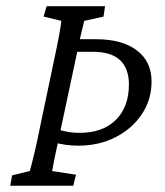

<svg xmlns="http://www.w3.org/2000/svg" viewBox="-20 -593 527 613"><path d="M12.7 0 18.6 -33.2 75.2 -46.9Q78.1 -56.6 82 -72.3Q85.9 -87.9 92.3 -114.7Q98.6 -141.6 107.4 -185.5L148.4 -380.9Q163.1 -449.2 168.9 -481.4Q174.8 -513.7 175.8 -526.4L119.1 -540L128.9 -573.2H315.4L310.5 -540L249 -526.4Q248 -521.5 245.1 -510.3Q242.2 -499 238.3 -482.4L228.5 -439.5L224.6 -467.8H286.1Q370.1 -467.8 417 -432.1Q463.9 -396.5 463.9 -333Q463.9 -274.4 432.6 -228Q401.4 -181.6 348.6 -154.8Q295.9 -127.9 229.5 -127.9Q210 -127.9 191.4 -130.4Q172.9 -132.8 150.4 -138.7L160.2 -180.7Q183.6 -173.8 199.7 -171.4Q215.8 -168.9 233.4 -168.9Q308.6 -168.9 350.1 -210.4Q391.6 -252 391.6 -323.2Q391.6 -374 363.3 -400.9Q335 -427.7 275.4 -427.7H226.6L161.1 -120.1Q157.2 -102.5 153.3 -83.5Q149.4 -64.5 146.5 -46.9L222.7 -35.2L213.9 0Z"/></svg>

Font: Crimson Pro Light
Style: Italic
Weight: 300
Italic angle: -12°
Designer: Jacques Le Bailly
Foundry: Baron von Fonthausen
Version: Version 1.003